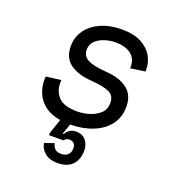

<svg xmlns="http://www.w3.org/2000/svg" viewBox="-131 -619 873 939"><g transform="rotate(20 306.0 -149.0)"><path d="M270 212Q230 212 205.5 192.5Q181 173 176 142L226 125Q228 141 239 152.5Q250 164 272 164Q295 164 307.5 151.5Q320 139 320 118Q320 100 310.5 92Q301 84 288 84Q278 84 271.5 88Q265 92 261 98H186V86L212 10Q163 2 132 -21.5Q101 -45 86.5 -78Q72 -111 72 -145Q72 -150 72 -155.5Q72 -161 73 -166L151 -176Q150 -169 150 -166.5Q150 -164 150 -160Q150 -117 178 -87.5Q206 -58 276 -58Q307 -58 339 -68Q371 -78 392.5 -98.5Q414 -119 414 -152Q414 -191 382.5 -205Q351 -219 289 -223Q219 -228 178 -257.5Q137 -287 137 -348Q137 -395 163 -431.5Q189 -468 236 -489Q283 -510 346 -510Q408 -510 447 -489Q486 -468 504.5 -435.5Q523 -403 523 -367V-356L446 -345Q446 -345 446.5 -349Q447 -353 447 -356Q447 -394 418.5 -417Q390 -440 336 -440Q309 -440 281 -431Q253 -422 234.5 -404Q216 -386 216 -358Q216 -326 244.5 -310Q273 -294 343 -289Q414 -284 454 -253Q494 -222 494 -162Q494 -107 464.5 -68Q435 -29 383.5 -8Q332 13 265 14L246 68H252Q269 36 306 36Q339 36 356.5 58Q374 80 374 110Q374 155 348.5 183.5Q323 212 270 212Z"/></g></svg>

Font: Space Mono
Style: Italic
Weight: 400
Italic angle: -12°
Monospace: yes
Designer: Colophon Foundry + Benjamin Critton
Foundry: Colophon Foundry & Benjamin Critton
Version: Version 1.003; ttfautohint (v1.8.4.7-5d5b)